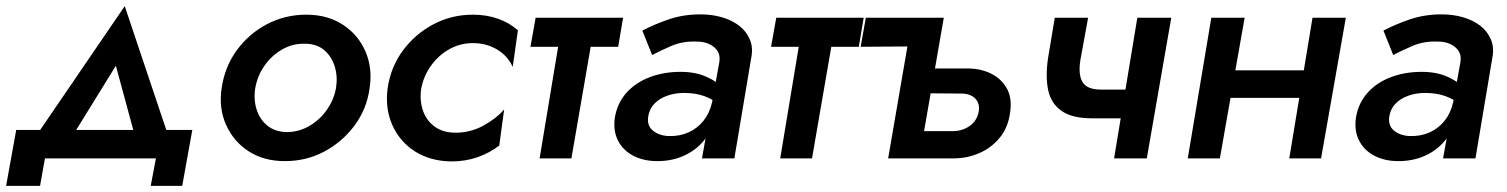

<svg xmlns="http://www.w3.org/2000/svg" viewBox="-26 -518 4928 628"><path d="M353 -303 427 -30 535 -42 382 -498 72 -44 185 -31ZM484 0 467 90H570L603 -93H27L-6 90H105L121 0Z M699 -230Q689 -164 713.5 -109.5Q738 -55 787.5 -23Q837 9 906 9Q976 9 1035 -22.5Q1094 -54 1134 -108Q1174 -162 1183 -230Q1193 -296 1169 -350.5Q1145 -405 1095 -437.5Q1045 -470 976 -470Q906 -470 846.5 -438.5Q787 -407 748 -353Q709 -299 699 -230ZM809 -230Q816 -270 839 -303Q862 -336 896.5 -356Q931 -376 971 -375Q1010 -375 1034.5 -354Q1059 -333 1069 -300Q1079 -267 1073 -230Q1066 -191 1042.5 -158Q1019 -125 985 -105.5Q951 -86 911 -86Q873 -87 848 -107.5Q823 -128 813 -161Q803 -194 809 -230Z M1352 -230Q1360 -270 1384 -303.5Q1408 -337 1443.5 -357Q1479 -377 1521 -377Q1565 -377 1600 -356Q1635 -335 1651 -299L1668 -419Q1641 -443 1603.5 -456.5Q1566 -470 1521 -470Q1451 -470 1391.5 -438.5Q1332 -407 1292 -353Q1252 -299 1242 -230Q1233 -164 1257 -109.5Q1281 -55 1331 -23Q1381 9 1450 10Q1497 10 1536.5 -4Q1576 -18 1607 -42L1623 -160Q1596 -129 1553 -106Q1510 -83 1460 -84Q1420 -85 1393.5 -105.5Q1367 -126 1356.5 -159Q1346 -192 1352 -230Z M1726 -460 1709 -365H1996L2012 -460ZM1812 -440 1739 0H1843L1919 -440Z M2094 -136Q2098 -162 2114.5 -179Q2131 -196 2156.5 -205Q2182 -214 2211 -214Q2249 -214 2278 -203.5Q2307 -193 2335 -171L2343 -227Q2323 -249 2286.5 -266Q2250 -283 2200 -283Q2145 -283 2099 -265.5Q2053 -248 2023 -214.5Q1993 -181 1985 -133Q1979 -89 1996 -57Q2013 -25 2046.5 -8Q2080 9 2124 9Q2171 9 2209.5 -8Q2248 -25 2274.5 -56Q2301 -87 2310 -129L2303 -183Q2295 -148 2275 -123Q2255 -98 2226 -85Q2197 -72 2162 -73Q2131 -74 2110.5 -90Q2090 -106 2094 -136ZM2107 -338Q2133 -352 2170.5 -368Q2208 -384 2253 -382Q2277 -382 2294.5 -373.5Q2312 -365 2321 -351Q2330 -337 2327 -316L2270 0H2376L2431 -328Q2438 -362 2426.5 -389Q2415 -416 2391.5 -434Q2368 -452 2335.5 -461.5Q2303 -471 2265 -471Q2209 -471 2161 -454.5Q2113 -438 2075 -418Z M2513 -460 2496 -365H2783L2799 -460ZM2599 -440 2526 0H2630L2706 -440Z M2985 -213 3117 -212Q3148 -212 3164 -195.5Q3180 -179 3175 -152Q3169 -122 3145 -105.5Q3121 -89 3089 -89H2963L2949 0H3093Q3139 0 3179 -18Q3219 -36 3245.5 -69.5Q3272 -103 3278 -151Q3285 -198 3266.5 -230Q3248 -262 3213 -278.5Q3178 -295 3133 -294H2998ZM2942 -366 2879 0H2981L3061 -460H2806L2789 -365Z M3546 -131H3698L3715 -225H3575ZM3694 -460 3618 0H3725L3805 -460ZM3533 -460H3424L3402 -328Q3393 -267 3402.5 -223Q3412 -179 3446.5 -155Q3481 -131 3546 -131L3575 -225Q3529 -225 3514.5 -250Q3500 -275 3508 -323Z M3939 -198H4284L4299 -288H3954ZM4267 -460 4191 0H4295L4376 -460ZM3936 -460 3859 0H3964L4045 -460Z M4518 -136Q4522 -162 4538.5 -179Q4555 -196 4580.5 -205Q4606 -214 4635 -214Q4673 -214 4702 -203.5Q4731 -193 4759 -171L4767 -227Q4747 -249 4710.5 -266Q4674 -283 4624 -283Q4569 -283 4523 -265.5Q4477 -248 4447 -214.5Q4417 -181 4409 -133Q4403 -89 4420 -57Q4437 -25 4470.5 -8Q4504 9 4548 9Q4595 9 4633.5 -8Q4672 -25 4698.5 -56Q4725 -87 4734 -129L4727 -183Q4719 -148 4699 -123Q4679 -98 4650 -85Q4621 -72 4586 -73Q4555 -74 4534.5 -90Q4514 -106 4518 -136ZM4531 -338Q4557 -352 4594.5 -368Q4632 -384 4677 -382Q4701 -382 4718.5 -373.5Q4736 -365 4745 -351Q4754 -337 4751 -316L4694 0H4800L4855 -328Q4862 -362 4850.5 -389Q4839 -416 4815.5 -434Q4792 -452 4759.5 -461.5Q4727 -471 4689 -471Q4633 -471 4585 -454.5Q4537 -438 4499 -418Z"/></svg>

Font: Jost Medium
Style: Italic
Weight: 500
Italic angle: -5°
Version: Version 3.710